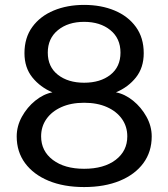

<svg xmlns="http://www.w3.org/2000/svg" viewBox="-20 -753 688 784"><path d="M323.4 -733Q393 -733 448 -710Q503.1 -687 535 -642.9Q566.9 -598.9 566.9 -535.8Q566.9 -476.9 535.2 -436.9Q503.6 -397 453.4 -376Q489.8 -369 523.3 -342Q556.7 -315 578.1 -276.4Q599.5 -237.8 599.5 -195.8Q599.5 -133.2 565.4 -86.8Q531.2 -40.4 469.1 -14.8Q407 10.8 323.4 10.8Q240.4 10.8 178.5 -14.8Q116.7 -40.4 82.4 -86.8Q48.2 -133.2 48.2 -195.8Q48.2 -237.8 69.4 -276.4Q90.7 -315 124.1 -342Q157.5 -369 194 -376Q144.3 -397 112.1 -436.9Q79.9 -476.9 79.9 -535.8Q79.9 -598.9 111.9 -642.9Q144 -687 199.2 -710Q254.4 -733 323.4 -733ZM323.4 -415.2Q389.7 -415.2 430.8 -447.6Q472 -480 472 -538.2Q472 -596.3 430.5 -630.1Q389 -663.8 323.4 -663.8Q258 -663.8 216.5 -629.9Q175.1 -596 175.1 -538.2Q175.1 -480 216.5 -447.6Q258 -415.2 323.4 -415.2ZM323.4 -63.8Q404.2 -63.8 452 -100Q499.8 -136.3 499.8 -196.2Q499.8 -236.2 478.1 -267.1Q456.3 -298.1 416.8 -315.7Q377.3 -333.4 323.4 -333.4Q270.2 -333.4 230.8 -315.7Q191.4 -298.1 169.6 -267.1Q147.9 -236.2 147.9 -196.2Q147.9 -136.3 195.8 -100Q243.7 -63.8 323.4 -63.8Z"/></svg>

Font: Public Sans Thin
Style: Regular
Weight: 100
Designer: The Public Sans project authors (U.S. Web Design System). Libre Franklin designed by Pablo Impallari and Rodrigo Fuenzal
Version: Version 1.008